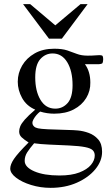

<svg xmlns="http://www.w3.org/2000/svg" viewBox="-20 -697 540 934"><path d="M481.9 -407.7Q481.9 -405.3 481 -398.7Q480 -392.1 477.5 -388.7Q473.1 -385.7 461.9 -384.8Q457 -384.3 450.2 -384.8H393.1Q419.4 -349.1 419.4 -295.4Q420.4 -254.9 399.4 -220.2Q378.4 -185.5 338.9 -164.8Q299.3 -144 243.7 -144Q226.6 -144 209.5 -146.5Q192.4 -148.9 175.3 -154.3Q155.8 -139.2 143.3 -117.4Q130.9 -95.7 146 -81.5Q151.9 -75.7 165 -72.8Q178.2 -69.8 213.1 -68.1Q248 -66.4 320.3 -64.5Q333.5 -64.5 359.1 -62.3Q384.8 -60.1 411.6 -50.3Q438.5 -40.5 457.5 -19Q476.6 2.4 476.6 41.5Q476.6 86.4 443.6 126.5Q410.6 166.5 354 191.7Q297.4 216.8 226.1 216.8Q176.8 216.8 131.6 202.9Q86.4 189 58.1 167.2Q29.8 145.5 29.8 123Q29.8 103 48.1 75.9Q66.4 48.8 119.1 -3.9Q96.7 -18.1 85 -29.3Q73.2 -40.5 73.2 -57.6Q73.2 -69.3 78.6 -82.8Q84 -96.2 100.8 -115.5Q117.7 -134.8 151.4 -163.6Q108.4 -182.1 87.4 -220.5Q66.4 -258.8 66.4 -299.3Q66.4 -341.3 87.6 -377.9Q108.9 -414.6 148.7 -437.3Q188.5 -460 244.1 -460Q282.7 -460 307.4 -451.7Q332 -443.4 354 -434.8Q376 -426.3 406.7 -426.3Q429.7 -426.3 441.4 -427.5Q453.1 -428.7 462.4 -428.7Q469.2 -428.7 475.6 -427.2Q481.9 -425.8 481.9 -407.7ZM333 -282.7Q333 -351.6 307.1 -394.3Q281.2 -437 235.8 -437Q200.7 -437 176 -409.4Q151.4 -381.8 151.4 -320.3Q151.4 -253.9 177 -211.2Q202.6 -168.5 249 -168.5Q284.7 -168.5 308.8 -195.6Q333 -222.7 333 -282.7ZM440.9 59.6Q440.9 43.5 430.9 33.7Q420.9 23.9 394 18.6Q367.2 13.2 315.9 10.7Q260.7 8.3 218.3 6.3Q175.8 4.4 146 0Q125 24.4 112.5 43.7Q100.1 63 100.1 85.4Q100.1 116.2 147 136.5Q193.8 156.7 269 156.7Q327.6 156.7 365.7 142.1Q403.8 127.4 422.4 105.2Q440.9 83 440.9 59.6ZM406.2 -676.8 280.8 -508.8H218.3L92.3 -676.8H127L249 -573.7L371.6 -676.8Z"/></svg>

Font: BabelStone Roman
Style: Regular
Weight: 400
Designer: Walt Agee, Victor Gaultney, Peter Martin, Debbi Hosken, Becca Hirsbrunner (SIL); Andrew West (BabelStone)
Foundry: BabelStone
Version: Version 16.000